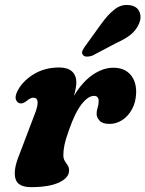

<svg xmlns="http://www.w3.org/2000/svg" viewBox="-20 -758 599 791"><path d="M61 -332.5Q51.5 -335 46.2 -346Q41 -357 49 -376.5Q67.5 -419 114.5 -449.5Q161.5 -480 224 -480Q258.5 -480 276.5 -463.8Q294.5 -447.5 294.5 -418.5Q294.5 -407 291.8 -392.8Q289 -378.5 284.5 -363Q319.5 -421 362 -450Q404.5 -479 447 -479Q492 -479 516.8 -451.2Q541.5 -423.5 541 -377Q540 -338 524.2 -308.8Q508.5 -279.5 483.8 -263.5Q459 -247.5 431.5 -247.5Q402 -247.5 390 -261Q378 -274.5 378 -288.5Q378 -302 382.2 -314.5Q386.5 -327 386.5 -341Q386.5 -363 367.5 -363Q343 -363 316 -328.5Q289 -294 263.5 -220.5Q250.5 -184.5 245.8 -161.8Q241 -139 241 -119.5Q241 -104 247 -94.8Q253 -85.5 258.8 -77Q264.5 -68.5 264.5 -55.5Q264.5 -25.5 223.2 -6.2Q182 13 108 13Q53 13 43.5 -22.5Q34 -58 58.5 -118L123.5 -289Q149.5 -355.5 117 -355.5Q105.5 -355.5 91 -343Q74 -329 61 -332.5ZM397 -659.5Q424.5 -698 453 -720Q481.5 -742 515.5 -736.5Q545 -732 554.5 -709.2Q564 -686.5 553 -661Q541.5 -634.5 519.5 -616.2Q497.5 -598 458.5 -580.5L361 -529Q349 -524.5 337.8 -524.8Q326.5 -525 321.5 -532Q315.5 -540 320 -549.8Q324.5 -559.5 332.5 -570Z"/></svg>

Font: Fraunces 9pt S050
Style: Bold Italic
Weight: 700
Italic angle: -16°
Version: Version 1.000; ttfautohint (v1.8.3)